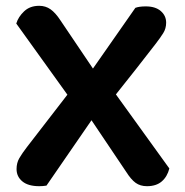

<svg xmlns="http://www.w3.org/2000/svg" viewBox="-20 -633 636 661"><path d="M295 -219 140 6Q134 7 127.5 7.5Q121 8 115 8Q77 8 57 -8.5Q37 -25 37 -51Q37 -72 46.5 -88.5Q56 -105 73 -127L212 -307L36 -552Q43 -575 63 -594Q83 -613 115 -613Q137 -613 154 -601Q171 -589 188 -563L300 -397L446 -606Q459 -611 482 -611Q515 -611 533.5 -595Q552 -579 552 -555Q552 -535 542 -519Q532 -503 515 -481Q482 -438 448 -395Q414 -352 379 -308L563 -53Q556 -25 537 -8.5Q518 8 486 8Q463 8 447 -3.5Q431 -15 414 -42Z"/></svg>

Font: Baloo Da 2 SemiBold
Style: Regular
Weight: 600
Designer: Noopur Datye, Sulekha Rajkumar and Ek Type
Foundry: Ek Type
Version: Version 1.640;hotconv 1.0.111;makeotfexe 2.5.65597; ttfautoh